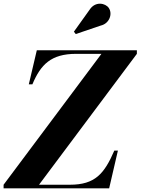

<svg xmlns="http://www.w3.org/2000/svg" viewBox="-72 -1023 764 1043"><path d="M475 -884C522.5 -895 540.5 -947 519.5 -979C501 -1007 445.5 -1017.5 415 -970.5L329.5 -851L339.5 -838ZM479 -730.5 -52.5 -19.5V0H521L568.5 -205H549C494.5 -79 444.5 -19.5 307.5 -19.5H140L671.5 -730.5V-750H128L84.5 -565H104C149 -672 205 -730.5 341.5 -730.5Z"/></svg>

Font: Bodoni* 11pt
Style: Bold Italic
Weight: 700
Italic angle: -13°
Version: Version 2.3